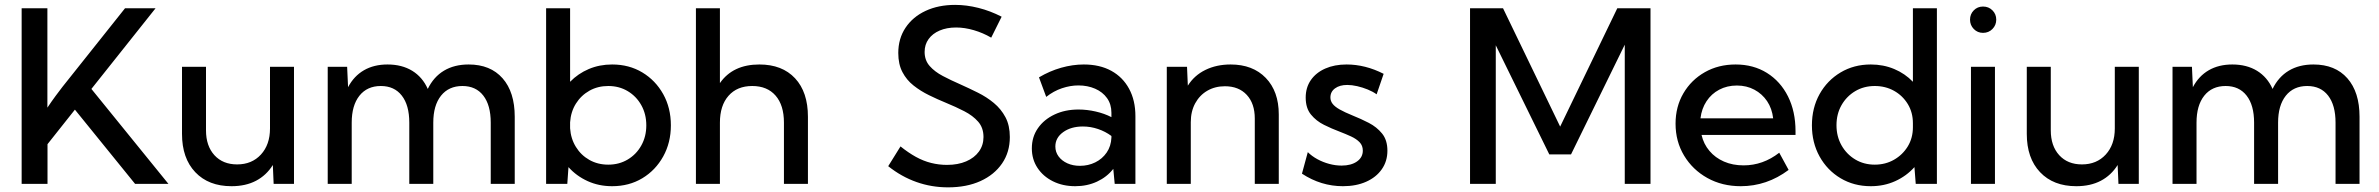

<svg xmlns="http://www.w3.org/2000/svg" viewBox="-20 -767 9924 801"><path d="M178.2 0H70.3V-732.4H177.7V-317.9Q195.3 -344.2 211.9 -366.7Q228.5 -389.2 240.7 -404.8L501.5 -732.4H628.9L361.3 -396L682.6 0H543.5L292.5 -309.6L178.2 -165.5Z M1206.5 0H1121.6L1118.2 -78.6Q1091.3 -35.6 1048.1 -12.9Q1004.9 9.8 945.8 9.8Q850.1 9.8 794.7 -48.6Q739.3 -106.9 739.3 -208.5V-488.3H839.4V-223.1Q839.4 -158.2 874.5 -119.6Q909.7 -81.1 969.2 -81.1Q1030.8 -81.1 1068.6 -122.3Q1106.4 -163.6 1106.4 -231V-488.3H1206.5Z M2127.4 0H2027.3V-255.4Q2027.3 -328.1 1996.3 -368.2Q1965.3 -408.2 1909.2 -408.2Q1852.1 -408.2 1819.8 -367.7Q1787.6 -327.1 1787.6 -255.4V0H1687.5V-255.4Q1687.5 -328.1 1656.2 -368.2Q1625 -408.2 1568.8 -408.2Q1511.7 -408.2 1479.5 -367.7Q1447.3 -327.1 1447.3 -255.4V0H1347.2V-488.3H1428.2L1432.1 -403.3Q1456.5 -449.7 1498.3 -473.9Q1540 -498 1596.7 -498Q1656.7 -498 1699.7 -471.7Q1742.7 -445.3 1764.6 -396Q1789.1 -446.3 1832.3 -472.2Q1875.5 -498 1935.1 -498Q2025.9 -498 2076.7 -440.4Q2127.4 -382.8 2127.4 -279.8Z M2346.7 0H2258.3V-732.4H2358.4V-425.8Q2391.6 -460 2436.3 -479Q2481 -498 2533.7 -498Q2604.5 -498 2659.7 -464.8Q2714.8 -431.6 2746.8 -374.3Q2778.8 -316.9 2778.8 -244.1Q2778.8 -171.9 2746.8 -114.3Q2714.8 -56.6 2659.7 -23.4Q2604.5 9.8 2533.7 9.8Q2478 9.8 2431.4 -11.5Q2384.8 -32.7 2351.6 -69.8ZM2517.6 -80.1Q2563 -80.1 2598.9 -101.6Q2634.8 -123 2655.5 -160.2Q2676.3 -197.3 2676.3 -244.1Q2676.3 -291 2655.5 -328.1Q2634.8 -365.2 2598.9 -386.7Q2563 -408.2 2517.6 -408.2Q2474.1 -408.2 2439.2 -388.7Q2404.3 -369.1 2382.8 -335Q2361.3 -300.8 2358.4 -256.8V-231.9Q2361.3 -188.5 2382.6 -154.1Q2403.8 -119.6 2438.7 -99.9Q2473.6 -80.1 2517.6 -80.1Z M2883.3 0V-732.4H2983.4V-420.4Q3037.6 -498 3147.9 -498Q3243.2 -498 3296.9 -440.4Q3350.6 -382.8 3350.6 -279.8V0H3250.5V-255.4Q3250.5 -328.1 3215.6 -368.2Q3180.7 -408.2 3118.2 -408.2Q3055.2 -408.2 3019.3 -367.4Q2983.4 -326.7 2983.4 -255.4V0Z M3685.5 -73.7 3736.8 -156.2Q3769.5 -129.9 3801 -112.5Q3832.5 -95.2 3864.7 -87.2Q3897 -79.1 3930.7 -79.1Q3976.6 -79.1 4010.7 -93.8Q4044.9 -108.4 4064 -134.8Q4083 -161.1 4083 -195.3Q4083 -233.9 4060.8 -259.3Q4038.6 -284.7 4002.9 -303Q3967.3 -321.3 3926.8 -337.9Q3891.1 -352.5 3855.7 -369.9Q3820.3 -387.2 3791.3 -410.2Q3762.2 -433.1 3744.9 -466.1Q3727.5 -499 3727.5 -545.9Q3727.5 -606 3757.8 -651.4Q3788.1 -696.8 3841.6 -721.7Q3895 -746.6 3964.8 -746.6Q4012.2 -746.6 4061.8 -734.1Q4111.3 -721.7 4158.7 -697.3L4115.2 -609.9Q4081.1 -629.9 4042.7 -641.1Q4004.4 -652.3 3968.8 -652.3Q3929.7 -652.3 3900.1 -639.6Q3870.6 -627 3854 -604Q3837.4 -581.1 3837.4 -550.3Q3837.4 -515.6 3858.4 -491.7Q3879.4 -467.8 3913.3 -450Q3947.3 -432.1 3985.4 -415.5Q4022.5 -398.9 4059.3 -380.6Q4096.2 -362.3 4126.2 -337.4Q4156.2 -312.5 4174.6 -278.1Q4192.9 -243.7 4192.9 -195.3Q4192.9 -132.3 4160.6 -85.2Q4128.4 -38.1 4070.6 -11.7Q4012.7 14.6 3935.1 14.6Q3866.2 14.6 3803.5 -7.6Q3740.7 -29.8 3685.5 -73.7Z M4716.8 0H4630.4L4624.5 -62.5Q4597.7 -28.3 4556.6 -9.3Q4515.6 9.8 4465.8 9.8Q4413.6 9.8 4372.6 -10.7Q4331.5 -31.2 4308.1 -66.9Q4284.7 -102.5 4284.7 -147.9Q4284.7 -195.8 4310.1 -232.2Q4335.4 -268.6 4379.4 -289.3Q4423.3 -310.1 4479.5 -310.1Q4514.6 -310.1 4551 -301.8Q4587.4 -293.5 4616.7 -278.3V-296.4Q4616.7 -332 4598.4 -357.7Q4580.1 -383.3 4548.6 -397Q4517.1 -410.6 4479 -410.6Q4445.3 -410.6 4410.4 -398.9Q4375.5 -387.2 4344.7 -362.8L4314.5 -444.3Q4358.9 -470.7 4407 -484.4Q4455.1 -498 4501.5 -498Q4567.9 -498 4616 -471.7Q4664.1 -445.3 4690.4 -396.7Q4716.8 -348.1 4716.8 -282.2ZM4485.4 -75.2Q4520 -75.2 4549.3 -89.6Q4578.6 -104 4596.9 -130.6Q4615.2 -157.2 4616.7 -192.9V-199.7Q4591.8 -218.3 4560.8 -228.8Q4529.8 -239.3 4497.6 -239.3Q4448.2 -239.3 4415.5 -215.8Q4382.8 -192.4 4382.8 -155.8Q4382.8 -132.8 4396.2 -114.5Q4409.7 -96.2 4432.9 -85.7Q4456.1 -75.2 4485.4 -75.2Z M5314.9 0H5214.8V-272.5Q5214.8 -335 5181.4 -371.1Q5147.9 -407.2 5090.3 -407.2Q5049.3 -407.2 5017.1 -388.7Q4984.9 -370.1 4966.3 -336.2Q4947.8 -302.2 4947.8 -257.3V0H4847.7V-488.3H4932.1L4935.5 -409.7Q4962.4 -452.6 5008.8 -475.3Q5055.2 -498 5113.8 -498Q5206.5 -498 5260.7 -441.9Q5314.9 -385.7 5314.9 -289.6Z M5411.6 -42.5 5436 -132.3Q5452.6 -115.7 5475.8 -103Q5499 -90.3 5525.1 -83.3Q5551.3 -76.2 5576.7 -76.2Q5616.7 -76.2 5641.1 -93.3Q5665.5 -110.4 5665.5 -138.7Q5665.5 -159.7 5652.1 -173.6Q5638.7 -187.5 5616.5 -197.8Q5594.2 -208 5568.8 -217.8Q5536.1 -230 5503.7 -246.1Q5471.2 -262.2 5449.2 -289.1Q5427.2 -315.9 5427.2 -359.9Q5427.2 -401.9 5448.7 -432.9Q5470.2 -463.9 5508.8 -481Q5547.4 -498 5597.7 -498Q5675.8 -498 5752.4 -459L5723.1 -373.5Q5707.5 -384.8 5686 -393.6Q5664.6 -402.3 5642.1 -407.5Q5619.6 -412.6 5600.6 -412.6Q5568.8 -412.6 5549.6 -398.4Q5530.3 -384.3 5530.3 -360.4Q5530.3 -345.7 5539.6 -333.7Q5548.8 -321.8 5569.1 -310.3Q5589.4 -298.8 5624 -284.7Q5657.2 -271.5 5690.4 -254.4Q5723.6 -237.3 5745.8 -210Q5768.1 -182.6 5768.1 -138.2Q5768.1 -94.2 5744.6 -60.8Q5721.2 -27.3 5679.4 -8.8Q5637.7 9.8 5582.5 9.8Q5491.2 9.8 5411.6 -42.5Z M6865.7 0H6758.3V-580.6L6534.2 -123H6443.4L6220.2 -578.1V0H6112.8V-732.4H6250.5L6488.8 -238.8L6727.1 -732.4H6865.7Z M7441.9 -58.1Q7351.1 9.8 7242.2 9.8Q7164.6 9.8 7103 -24.4Q7041.5 -58.6 7005.9 -117.7Q6970.2 -176.8 6970.2 -251Q6970.2 -321.8 7002.9 -377.7Q7035.6 -433.6 7092.3 -465.8Q7148.9 -498 7220.7 -498Q7294.9 -498 7351.3 -462.9Q7407.7 -427.7 7439.2 -365Q7470.7 -302.2 7470.7 -219.7V-204.1H7078.6Q7087.4 -166 7111.6 -137.5Q7135.7 -108.9 7172.1 -93Q7208.5 -77.1 7253.9 -77.1Q7335 -77.1 7402.8 -129.9ZM7074.2 -273.4H7377.4Q7372.6 -314.5 7352.1 -345Q7331.5 -375.5 7299.1 -392.8Q7266.6 -410.2 7226.1 -410.2Q7185.1 -410.2 7152.3 -392.8Q7119.6 -375.5 7099.4 -344.7Q7079.1 -314 7074.2 -273.4Z M8060.5 0H7972.2L7966.8 -69.8Q7933.6 -32.7 7887 -11.5Q7840.3 9.8 7784.7 9.8Q7714.4 9.8 7658.7 -23.4Q7603 -56.6 7571 -114.3Q7539.1 -171.9 7539.1 -244.1Q7539.1 -316.9 7571 -374.3Q7603 -431.6 7658.7 -464.8Q7714.4 -498 7784.7 -498Q7837.4 -498 7882.6 -479Q7927.7 -460 7960.4 -425.8V-732.4H8060.5ZM7801.3 -80.1Q7845.7 -80.1 7881.6 -100.6Q7917.5 -121.1 7939 -156.2Q7960.4 -191.4 7960.4 -236.3V-252.9Q7960.4 -297.9 7939 -333Q7917.5 -368.2 7881.6 -388.2Q7845.7 -408.2 7801.3 -408.2Q7755.9 -408.2 7719.7 -386.7Q7683.6 -365.2 7662.6 -328.4Q7641.6 -291.5 7641.6 -244.6Q7641.6 -197.8 7662.6 -160.6Q7683.6 -123.5 7719.7 -101.8Q7755.9 -80.1 7801.3 -80.1Z M8252.9 -629.9Q8230 -629.9 8214.4 -646Q8198.7 -662.1 8198.7 -685.1Q8198.7 -708 8214.4 -723.9Q8230 -739.7 8252.9 -739.7Q8276.4 -739.7 8292.2 -723.9Q8308.1 -708 8308.1 -685.1Q8308.1 -662.1 8292.2 -646Q8276.4 -629.9 8252.9 -629.9ZM8302.7 0H8202.6V-488.3H8302.7Z M8902.8 0H8817.9L8814.5 -78.6Q8787.6 -35.6 8744.4 -12.9Q8701.2 9.8 8642.1 9.8Q8546.4 9.8 8491 -48.6Q8435.5 -106.9 8435.5 -208.5V-488.3H8535.6V-223.1Q8535.6 -158.2 8570.8 -119.6Q8606 -81.1 8665.5 -81.1Q8727.1 -81.1 8764.9 -122.3Q8802.7 -163.6 8802.7 -231V-488.3H8902.8Z M9823.7 0H9723.6V-255.4Q9723.6 -328.1 9692.6 -368.2Q9661.6 -408.2 9605.5 -408.2Q9548.3 -408.2 9516.1 -367.7Q9483.9 -327.1 9483.9 -255.4V0H9383.8V-255.4Q9383.8 -328.1 9352.5 -368.2Q9321.3 -408.2 9265.1 -408.2Q9208 -408.2 9175.8 -367.7Q9143.6 -327.1 9143.6 -255.4V0H9043.5V-488.3H9124.5L9128.4 -403.3Q9152.8 -449.7 9194.6 -473.9Q9236.3 -498 9293 -498Q9353 -498 9396 -471.7Q9439 -445.3 9460.9 -396Q9485.4 -446.3 9528.6 -472.2Q9571.8 -498 9631.3 -498Q9722.2 -498 9772.9 -440.4Q9823.7 -382.8 9823.7 -279.8Z"/></svg>

Font: Kumbh Sans Medium
Style: Regular
Weight: 500
Version: Version 1.005